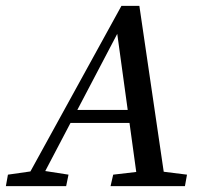

<svg xmlns="http://www.w3.org/2000/svg" viewBox="-46 -633 690 653"><path d="M-26 0 -19 -39 79 -53H97L187 -39L179 0ZM30 0 367 -613H428L518 0H424L350 -538L367 -545L81 0ZM176 -215 191 -259H449L441 -215ZM330 0 339 -39 459 -53H478L590 -39L583 0Z"/></svg>

Font: Lisu Bosa Medium
Style: Italic
Weight: 500
Italic angle: -19°
Designer: David Morse, Annie Olsen, Victor Gaultney, Frank Grießhammer (Latin)
Foundry: SIL International
Version: Version 2.000